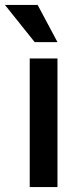

<svg xmlns="http://www.w3.org/2000/svg" viewBox="-35 -755 337 775"><path d="M85 0V-519H197V0ZM-15 -735H117L197 -585H105Z"/></svg>

Font: Radio Canada Medium
Style: Regular
Weight: 500
Designer: Charles Daoud, Etienne Aubert Bonn, Alexandre Saumier Demers, Jacques Le Bailly
Foundry: Radio-Canada
Version: Version 2.104; ttfautohint (v1.8.4.7-5d5b);gftools[0.9.28.de